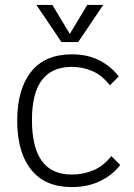

<svg xmlns="http://www.w3.org/2000/svg" viewBox="-20 -741 545 781"><path d="M469 -70Q439 -30 388.5 -5Q338 20 272 20Q163 20 106.5 -51Q50 -122 50 -250Q50 -378 106.5 -449Q163 -520 272 -520Q337 -520 385 -495Q433 -470 463 -430L427 -394Q394 -436 354.5 -452.5Q315 -469 272 -469Q192 -469 151 -416Q110 -363 110 -253Q110 -142 150 -86.5Q190 -31 272 -31Q317 -31 358 -47.5Q399 -64 433 -106ZM128 -721H193L264 -603L335 -721H400L298 -570H230Z"/></svg>

Font: Moderustic Light
Style: Regular
Weight: 300
Designer: Tural Alisoy
Foundry: TAFT Foundry
Version: Version 2.120